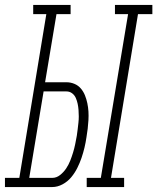

<svg xmlns="http://www.w3.org/2000/svg" viewBox="-63 -755 635 775"><path d="M287 0V-37H344L454 -698H401V-735H552V-698H494L385 -37H438V0ZM-43 0V-37H15L124 -698H71V-735H222V-698H165L119 -423H205Q222 -423 237.5 -416.5Q253 -410 263.5 -397.5Q274 -385 280 -370Q286 -355 289.5 -338.5Q293 -322 294 -305Q295 -288 294 -270.5Q293 -253 291 -235.5Q289 -218 286 -201Q283 -180 278 -159Q273 -138 266 -117.5Q259 -97 249 -77Q239 -57 224.5 -39.5Q210 -22 189.5 -11Q169 0 148 0ZM55 -37H148Q165 -37 179.5 -48.5Q194 -60 204 -75Q214 -90 220.5 -106.5Q227 -123 232 -139.5Q237 -156 240.5 -173Q244 -190 247 -207Q249 -220 250.5 -233Q252 -246 253.5 -259Q255 -272 255 -285Q255 -298 254 -311Q253 -324 250.5 -336Q248 -348 243 -359.5Q238 -371 228 -378.5Q218 -386 205 -386H113Z"/></svg>

Font: Iosevka Slab XLtObl
Style: Regular
Weight: 200
Italic angle: -9°
Monospace: yes
Designer: Belleve Invis
Foundry: Belleve Invis
Version: Version 11.1.1; ttfautohint (v1.8.3)